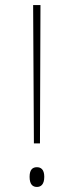

<svg xmlns="http://www.w3.org/2000/svg" viewBox="-20 -734 291 759"><path d="M114 -167H138L140 -714H111ZM126 5C141 5 155 -4 155 -35C155 -65 141 -73 126 -73C110 -73 97 -65 97 -35C97 -4 110 5 126 5Z"/></svg>

Font: Noto Serif SemiCondensed Thin
Style: Regular
Weight: 100
Width: 4
Designer: Monotype Design Team
Foundry: Monotype Imaging Inc.
Version: Version 2.015